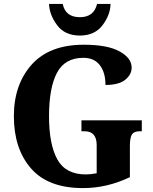

<svg xmlns="http://www.w3.org/2000/svg" viewBox="-20 -953 782 983"><path d="M405 10Q528 10 645 -46V-206Q645 -248 655.5 -264.5Q666 -281 696 -281H706V-337H397V-281H413Q475 -281 475 -210V-66Q445 -60 419 -60Q316 -60 273.5 -137Q231 -214 231 -358Q231 -503 271.5 -580Q312 -657 407 -657Q462 -657 491 -619.5Q520 -582 520 -518Q588 -518 621 -544.5Q654 -571 654 -607Q654 -656 592 -690Q530 -724 409 -724Q233 -724 142 -622Q51 -520 51 -358Q51 -192 138.5 -91Q226 10 405 10ZM389 -771Q465 -771 505 -824Q545 -877 546 -933H477Q461 -865 389 -865Q315 -865 301 -933H231Q233 -877 272.5 -824Q312 -771 389 -771Z"/></svg>

Font: Noto Serif SemiCondensed Extra
Style: Regular
Weight: 800
Width: 4
Designer: Monotype Design Team
Foundry: Monotype Imaging Inc.
Version: Version 1.002